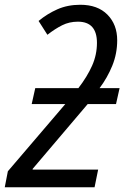

<svg xmlns="http://www.w3.org/2000/svg" viewBox="-49 -786 530 806"><path d="M-29 0H348L363 -74H88V-77L319 -349H438L453 -416H369Q402 -460 422.5 -510.5Q443 -561 443 -617Q443 -683 402 -724.5Q361 -766 288 -766Q235 -766 192 -747Q149 -728 113 -698L150 -640Q182 -665 212 -680Q242 -695 278 -695Q358 -695 358 -606Q358 -556 337.5 -510Q317 -464 280 -416H99L84 -349H225L-16 -67Z"/></svg>

Font: Noto Sans UI SemiCondensed
Style: Italic
Weight: 400
Width: 4
Italic angle: -12°
Designer: Monotype Design Team
Foundry: Monotype Imaging Inc.
Version: Version 1.901